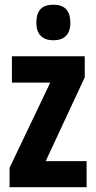

<svg xmlns="http://www.w3.org/2000/svg" viewBox="-20 -782 401 802"><path d="M341.8 0H20V-81.1L189.9 -437H29.8V-546.9H334V-459L170.9 -108.9H341.8ZM202.6 -762.2Q239.7 -762.2 256.8 -742.9Q273.9 -723.6 273.9 -687Q273.9 -651.4 256.1 -632.6Q238.3 -613.8 202.6 -613.8Q168.5 -613.8 150.1 -632.6Q131.8 -651.4 131.8 -687Q131.8 -724.6 148.9 -743.4Q166 -762.2 202.6 -762.2Z"/></svg>

Font: Open Sans Condensed
Style: Regular
Weight: 400
Width: 3
Designer: Monotype Design Team
Foundry: Monotype Imaging Inc.
Version: Version 3.000